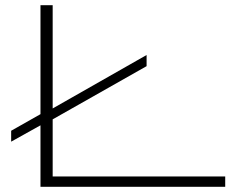

<svg xmlns="http://www.w3.org/2000/svg" viewBox="-20 -720 918 740"><path d="M23 -174V-216L136 -280V-700H183V-302L545 -508V-465L183 -260V-40H848V0H136V-237Z"/></svg>

Font: Georama ExtraExtended ExtraLight
Style: Regular
Weight: 200
Width: 8
Designer: Jean-Baptiste Levee
Foundry: Production Type
Version: Version 1.000